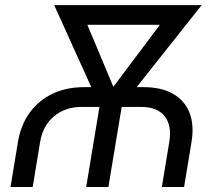

<svg xmlns="http://www.w3.org/2000/svg" viewBox="-20 -748 865 768"><path d="M22 0 51.8 -180.2Q63 -248 98.6 -297.1Q134.3 -346.2 189.7 -372.8Q245.1 -399.4 315.9 -399.4H554.2Q625 -399.4 671.6 -373Q718.3 -346.7 737.8 -297.6Q757.3 -248.5 746.1 -180.2L716.3 0H627.4L657.2 -180.7Q668 -245.6 638.7 -283Q609.4 -320.3 544.4 -320.3H306.2Q241.2 -320.3 196.3 -283Q151.4 -245.6 140.6 -180.7L110.8 0ZM324.7 0 388.2 -382.8H477.1L413.6 0ZM387.7 -305.2 196.8 -727.5H296.4L459 -339.8L439 -305.2ZM404.8 -305.2 390.6 -343.8 678.7 -727.5H786.6L456.5 -311ZM250.5 -648.9 263.7 -727.5H712.4L699.2 -648.9Z"/></svg>

Font: Inter 28pt
Style: Italic
Weight: 400
Italic angle: -9.3988°
Designer: Rasmus Andersson
Foundry: rsms
Version: Version 4.001;git-66647c0bb